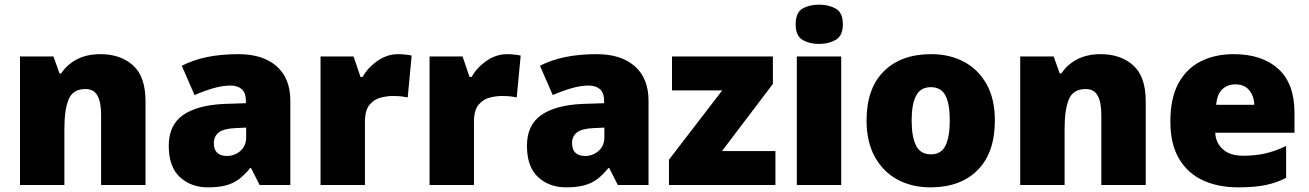

<svg xmlns="http://www.w3.org/2000/svg" viewBox="-20 -796 5631 826"><path d="M412 -563Q498 -563 552 -515Q606 -467 606 -360V0H415V-302Q415 -357 399 -385Q383 -413 348 -413Q294 -413 275.5 -369Q257 -325 257 -242V0H66V-553H210L236 -480H243Q269 -519 311.5 -541Q354 -563 412 -563Z M1006 -563Q1111 -563 1170 -511Q1229 -459 1229 -363V0H1097L1060 -73H1056Q1033 -44 1008.5 -25.5Q984 -7 952 1.5Q920 10 874 10Q802 10 754 -34Q706 -78 706 -169Q706 -258 767.5 -301Q829 -344 946 -349L1038 -352V-360Q1038 -397 1020 -412.5Q1002 -428 971 -428Q938 -428 898 -416.5Q858 -405 817 -387L762 -513Q810 -538 870.5 -550.5Q931 -563 1006 -563ZM995 -245Q943 -243 921.5 -226.5Q900 -210 900 -180Q900 -152 915 -138.5Q930 -125 955 -125Q990 -125 1014.5 -147Q1039 -169 1039 -204V-247Z M1693 -563Q1709 -563 1726 -561Q1743 -559 1751 -557L1734 -377Q1724 -379 1709.5 -381Q1695 -383 1669 -383Q1645 -383 1617.5 -376Q1590 -369 1570 -345.5Q1550 -322 1550 -272V0H1359V-553H1501L1531 -465H1540Q1563 -506 1604.5 -534.5Q1646 -563 1693 -563Z M2162 -563Q2178 -563 2195 -561Q2212 -559 2220 -557L2203 -377Q2193 -379 2178.5 -381Q2164 -383 2138 -383Q2114 -383 2086.5 -376Q2059 -369 2039 -345.5Q2019 -322 2019 -272V0H1828V-553H1970L2000 -465H2009Q2032 -506 2073.5 -534.5Q2115 -563 2162 -563Z M2547 -563Q2652 -563 2711 -511Q2770 -459 2770 -363V0H2638L2601 -73H2597Q2574 -44 2549.5 -25.5Q2525 -7 2493 1.5Q2461 10 2415 10Q2343 10 2295 -34Q2247 -78 2247 -169Q2247 -258 2308.5 -301Q2370 -344 2487 -349L2579 -352V-360Q2579 -397 2561 -412.5Q2543 -428 2512 -428Q2479 -428 2439 -416.5Q2399 -405 2358 -387L2303 -513Q2351 -538 2411.5 -550.5Q2472 -563 2547 -563ZM2536 -245Q2484 -243 2462.5 -226.5Q2441 -210 2441 -180Q2441 -152 2456 -138.5Q2471 -125 2496 -125Q2531 -125 2555.5 -147Q2580 -169 2580 -204V-247Z M3316 0H2858V-109L3087 -407H2871V-553H3305V-435L3086 -146H3316Z M3504 -776Q3545 -776 3575.5 -759Q3606 -742 3606 -691Q3606 -642 3575.5 -624.5Q3545 -607 3504 -607Q3462 -607 3432.5 -624.5Q3403 -642 3403 -691Q3403 -742 3432.5 -759Q3462 -776 3504 -776ZM3599 -553V0H3408V-553Z M4260 -278Q4260 -139 4186 -64.5Q4112 10 3983 10Q3903 10 3841 -23.5Q3779 -57 3743.5 -121.5Q3708 -186 3708 -278Q3708 -415 3782 -489Q3856 -563 3986 -563Q4066 -563 4127.5 -530Q4189 -497 4224.5 -433.5Q4260 -370 4260 -278ZM3902 -278Q3902 -207 3921 -169.5Q3940 -132 3985 -132Q4029 -132 4047.5 -169.5Q4066 -207 4066 -278Q4066 -349 4047.5 -385Q4029 -421 3984 -421Q3941 -421 3921.5 -385Q3902 -349 3902 -278Z M4715 -563Q4801 -563 4855 -515Q4909 -467 4909 -360V0H4718V-302Q4718 -357 4702 -385Q4686 -413 4651 -413Q4597 -413 4578.5 -369Q4560 -325 4560 -242V0H4369V-553H4513L4539 -480H4546Q4572 -519 4614.5 -541Q4657 -563 4715 -563Z M5288 -563Q5409 -563 5479 -500Q5549 -437 5549 -310V-225H5208Q5210 -182 5240.5 -154Q5271 -126 5329 -126Q5381 -126 5424 -136Q5467 -146 5513 -168V-31Q5473 -10 5425.5 0Q5378 10 5306 10Q5222 10 5156.5 -19.5Q5091 -49 5053 -112Q5015 -175 5015 -273Q5015 -373 5049.5 -437Q5084 -501 5145.5 -532Q5207 -563 5288 -563ZM5295 -433Q5261 -433 5238.5 -412Q5216 -391 5212 -345H5376Q5375 -382 5354.5 -407.5Q5334 -433 5295 -433Z"/></svg>

Font: Noto Sans Myanmar Black
Style: Regular
Weight: 900
Designer: Monotype Design Team
Foundry: Monotype Imaging Inc.
Version: Version 2.107; ttfautohint (v1.8.4.7-5d5b)